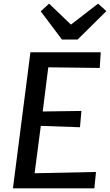

<svg xmlns="http://www.w3.org/2000/svg" viewBox="-20 -1034 604 1054"><path d="M51 0 147 -747H533L527.5 -661L245 -664.5L214.5 -422L427 -425L419 -335.5L204 -343L170 -83L507 -90L498 0ZM320 -817 203.5 -972 249.5 -1014 369.5 -899 518.5 -1014 564 -973 406 -817Z"/></svg>

Font: Merriweather Sans Italic
Style: Regular
Weight: 400
Italic angle: -7.5°
Designer: Eben Sorkin
Foundry: Eben Sorkin
Version: Version 1.008; ttfautohint (v1.7.19-72a1) -l 8 -r 50 -G 200 